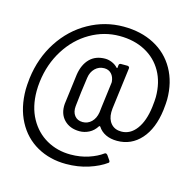

<svg xmlns="http://www.w3.org/2000/svg" viewBox="-103 -721 923 913"><g transform="rotate(15 358.5 -265.0)"><path d="M23 -207Q23 -225 27 -263Q40 -366 92.5 -446.5Q145 -527 225 -571.5Q305 -616 396 -616Q482 -616 547.5 -581.5Q613 -547 649 -483Q685 -419 685 -335Q685 -318 681 -282Q669 -188 622 -135.5Q575 -83 505 -83Q473 -83 449 -94.5Q425 -106 411 -128Q408 -131 405 -128Q390 -104 367.5 -92.5Q345 -81 321 -81Q273 -81 244.5 -110.5Q216 -140 220 -189L230 -267L239 -338Q247 -389 275.5 -417.5Q304 -446 351 -446Q367 -446 384 -439Q401 -432 413 -419Q415 -417 416.5 -417.5Q418 -418 418 -421L419 -432Q420 -441 429 -441H461Q466 -441 469 -437.5Q472 -434 471 -430L445 -226Q444 -220 444 -208Q444 -173 462.5 -152Q481 -131 513 -131Q557 -131 587 -171Q617 -211 626 -282Q630 -316 630 -332Q630 -404 600 -457Q570 -510 515.5 -539Q461 -568 389 -568Q313 -568 245.5 -529Q178 -490 133.5 -419.5Q89 -349 78 -260Q75 -236 75 -213Q75 -136 106 -79.5Q137 -23 190 7Q243 37 308 37Q356 37 396.5 23.5Q437 10 464 -10L469 -12Q473 -12 478 -7L494 16Q499 24 494 28Q460 53 409 69.5Q358 86 299 86Q219 86 156 50.5Q93 15 58 -51.5Q23 -118 23 -207ZM390 -192 392 -209 393 -218 409 -344V-348Q407 -372 393.5 -386.5Q380 -401 358 -401Q332 -401 313.5 -383Q295 -365 291 -336L281 -263L273 -192Q270 -163 284 -145Q298 -127 324 -127Q349 -127 367 -144.5Q385 -162 390 -192Z"/></g></svg>

Font: Barlow Condensed
Style: Regular
Weight: 400
Width: 3
Designer: Jeremy Tribby
Foundry: Tribby Type
Version: Version 1.500